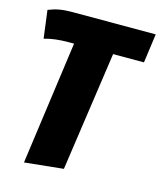

<svg xmlns="http://www.w3.org/2000/svg" viewBox="-114 -616 775 926"><g transform="rotate(15 274.0 -153.5)"><path d="M528 -389H374L288 207L94 227L179 -389H153Q81 -389 31 -374L13 -513Q40 -524 67 -529Q94 -534 132 -534H548Z"/></g></svg>

Font: FiraGO Heavy
Style: Italic
Weight: 900
Italic angle: -8°
Designer: bBox Type GmbH
Foundry: bBox Type GmbH
Version: Version 1.001